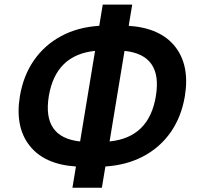

<svg xmlns="http://www.w3.org/2000/svg" viewBox="-20 -791 879 853"><path d="M301.8 43 317.4 -51.3Q177.2 -60.5 111.6 -143.8Q45.9 -227.1 68.4 -363.8Q83.5 -454.6 130.6 -522.7Q177.7 -590.8 251.7 -630.6Q325.7 -670.4 420.9 -676.3L436.5 -770.5H567.4L551.8 -676.3Q692.4 -667 758.1 -583.7Q823.7 -500.5 801.3 -363.8Q786.1 -272.5 739 -204.6Q691.9 -136.7 617.9 -97.2Q543.9 -57.6 448.2 -51.3L432.6 43ZM533.2 -564.9 466.8 -162.6Q642.6 -180.2 672.4 -363.8Q703.1 -547.4 533.2 -564.9ZM335.9 -162.6 402.3 -564.9Q227.5 -547.4 196.8 -363.8Q167 -180.2 335.9 -162.6Z"/></svg>

Font: Inter Semi Bold
Style: Italic
Weight: 600
Italic angle: -9.39999°
Designer: Rasmus Andersson
Foundry: rsms
Version: Version 4.000;git-3c8e0fc